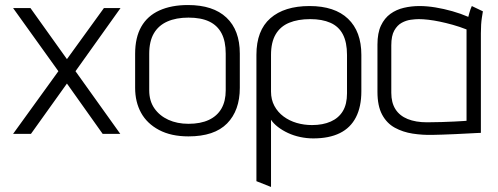

<svg xmlns="http://www.w3.org/2000/svg" viewBox="-20 -532 1980 763"><path d="M246 -297 101 -500H32L212 -249L32 0H103L246 -200L388 0H458L280 -249L459 -500H393Z M933 -183V-319Q933 -412 880 -462Q827 -512 727 -512Q661 -512 613.5 -490.5Q566 -469 541.5 -426Q517 -383 517 -318V-183Q517 -127 540.5 -84Q564 -41 612 -15.5Q660 10 729 10Q832 10 882.5 -41.5Q933 -93 933 -183ZM877 -319V-173Q877 -130 860 -100.5Q843 -71 810 -55.5Q777 -40 729 -40Q684 -40 649 -56Q614 -72 593.5 -101.5Q573 -131 573 -173V-318Q573 -368 591.5 -399.5Q610 -431 645 -446.5Q680 -462 729 -462Q779 -462 811.5 -446.5Q844 -431 860.5 -399.5Q877 -368 877 -319Z M1416 -169V-314Q1416 -407 1363 -457.5Q1310 -508 1210 -508Q1110 -508 1054.5 -459.5Q999 -411 999 -314V188L1057 211V-56Q1067 -41 1084.5 -27.5Q1102 -14 1124.5 -3.5Q1147 7 1173 12.5Q1199 18 1225 18Q1288 18 1330.5 -3Q1373 -24 1394.5 -66Q1416 -108 1416 -169ZM1359 -314V-161Q1359 -118 1342.5 -90.5Q1326 -63 1294.5 -49Q1263 -35 1220 -35Q1188 -35 1159 -43.5Q1130 -52 1107 -69Q1084 -86 1070.5 -111Q1057 -136 1057 -168V-314Q1057 -364 1075.5 -395.5Q1094 -427 1129 -441.5Q1164 -456 1213 -456Q1260 -456 1293 -441.5Q1326 -427 1342.5 -395.5Q1359 -364 1359 -314Z M1899 -487 1855 -508Q1849 -495 1845 -480Q1841 -465 1841 -465Q1811 -478 1777.5 -487.5Q1744 -497 1710.5 -502.5Q1677 -508 1647 -508Q1615 -508 1585 -501Q1555 -494 1531.5 -477Q1508 -460 1494 -430.5Q1480 -401 1480 -355V-167Q1480 -111 1498.5 -76.5Q1517 -42 1549 -24.5Q1581 -7 1620 -1Q1659 5 1699 4Q1714 4 1738 3Q1762 2 1788.5 1Q1815 0 1838.5 -1.5Q1862 -3 1877 -3.5Q1892 -4 1891 -4V-400Q1891 -437 1895 -462Q1899 -487 1899 -487ZM1535 -163V-352Q1535 -390 1547 -411Q1559 -432 1576.5 -441.5Q1594 -451 1612.5 -453.5Q1631 -456 1644 -456Q1661 -456 1682.5 -453.5Q1704 -451 1728 -446Q1752 -441 1779 -433.5Q1806 -426 1834 -415V-52Q1834 -52 1821 -51Q1808 -50 1785.5 -49Q1763 -48 1735 -47Q1707 -46 1677 -46Q1632 -46 1600 -59Q1568 -72 1551.5 -98Q1535 -124 1535 -163Z"/></svg>

Font: AdventPro_ExpandedRegular
Style: ExpandedRegular
Weight: 400
Width: 7
Designer: VivaRado, Andreas Kalpakidis
Foundry: VivaRado, Andreas Kalpakidis
Version: Version 3.000